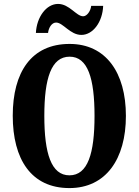

<svg xmlns="http://www.w3.org/2000/svg" viewBox="-20 -949 707 979"><path d="M395 -771C454 -771 503 -837 506 -919H445C442 -892 423 -866 404 -866C369 -866 334 -929 276 -929C216 -929 167 -862 163 -781H225C228 -808 244 -834 266 -834C302 -834 337 -771 395 -771ZM334 10C519 10 622 -137 622 -358C622 -580 519 -725 335 -725C139 -725 45 -580 45 -359C45 -137 139 10 334 10ZM334 -55C241 -55 206 -167 206 -358C206 -549 241 -660 335 -660C428 -660 462 -549 462 -358C462 -167 428 -55 334 -55Z"/></svg>

Font: Noto Serif Bengali ExtraCondensed ExtraBold
Style: Regular
Weight: 800
Width: 2
Designer: Juan Bruce, Universal Thirst, Indian Type Foundry and the Monotype Design Team.
Foundry: Monotype Imaging Inc.
Version: Version 2.003